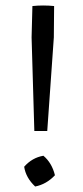

<svg xmlns="http://www.w3.org/2000/svg" viewBox="-20 -677 301 699"><path d="M177 -655 176 -541 152 -200H105L95 -541L98 -655Q108 -656 117.5 -656.5Q127 -657 137 -657Q147 -657 157.5 -656.5Q168 -656 177 -655ZM138 -110Q169 -84 180 -39Q149 -6 108 2Q74 -30 68 -70Q97 -103 138 -110Z"/></svg>

Font: Piazzolla
Style: Regular
Weight: 400
Designer: Juan Pablo del Peral
Foundry: Huerta Tipografica
Version: Version 1.330